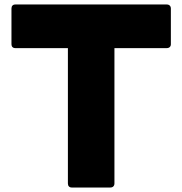

<svg xmlns="http://www.w3.org/2000/svg" viewBox="-20 -792 811 854"><path d="M299 42H471C482 42 489 35 489 24V-578H722C733 -578 740 -585 740 -595V-754C740 -765 733 -772 722 -772H48C37 -772 31 -765 31 -754V-595C31 -585 37 -578 48 -578H282V24C282 35 288 42 299 42Z"/></svg>

Font: LINE Seed JP App_OTF ExtraBold
Style: Regular
Weight: 800
Designer: LINE & Fontrix & Fontworks
Version: Version 1.013